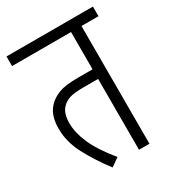

<svg xmlns="http://www.w3.org/2000/svg" viewBox="-157 -713 736 812"><g transform="rotate(-30 211.0 -306.5)"><path d="M339 -575V0H288V-346H218Q170 -346 147.5 -338.5Q125 -331 111 -315Q89 -292 89 -244Q89 -198 112.5 -144Q136 -90 194 -19L154 9Q103 -58 70.5 -120.5Q38 -183 38 -247Q38 -277 45.5 -302.5Q53 -328 72 -348Q92 -369 123.5 -381Q155 -393 216 -393H288V-575H0V-622H422V-575Z"/></g></svg>

Font: Noto Sans ExtraCondensed Light
Style: Regular
Weight: 300
Width: 2
Designer: Monotype Design Team
Foundry: Monotype Imaging Inc.
Version: Version 2.013; ttfautohint (v1.8.4.7-5d5b)